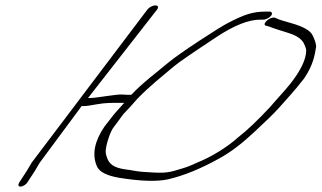

<svg xmlns="http://www.w3.org/2000/svg" viewBox="-20 -664 1194 713"><path d="M557 -644C547.4 -644 533.7 -637 527.7 -629L97.6 -60L79.3 -29L51.2 14C46.2 22 47.8 29 55.8 29C63.8 29 76.2 22 81.2 14L109.3 -29L127.6 -60L283.2 -270H290.4C298.8 -270 315.6 -272 341.3 -277C373.7 -283 400.7 -282 431.9 -282H439.1C440.3 -282 440.3 -282 442.1 -283C437.3 -277 401.7 -239 397.5 -232L367.9 -194C331.1 -140 321.4 -91 339.2 -48C347.8 -26 375.5 -12 421.2 -4C501.1 9 562.3 11 603.6 2C660.5 -11 725.1 -37 794.9 -76C835.5 -98 877.2 -130 922.5 -172C967.7 -214 998.6 -244 1016.4 -264C1053.2 -306 1069.9 -322 1109.6 -373C1144 -424 1149.2 -461 1154 -491C1153.4 -504 1148.3 -518 1140.2 -534C1132.1 -550 1107.9 -565 1061.6 -578L1033.9 -586C1024.9 -589 1016.5 -591 1011.1 -594L1001.4 -598C983.4 -604 951.8 -575 966.3 -569L977.7 -566C1000 -557 1028.9 -549 1052.9 -541C1081.2 -532 1098.1 -520 1106.7 -506C1113.4 -493 1117.1 -483 1117.1 -475C1116.2 -443 1096.8 -402 1058.2 -353C1035.1 -324 1004.2 -292 983.4 -267C937.6 -218 899 -181 865.6 -155C822.2 -116 764.9 -82 718.8 -63C693.1 -52 682.4 -46 662 -40L641.7 -34C598.6 -20 580 -21 507.4 -26C483.3 -28 471.3 -32 445.5 -35C402.2 -41 382.9 -55 375.4 -85C369.9 -98 372.7 -117 380.3 -142C387.9 -167 395.5 -184 403.9 -194L420.5 -216C431.7 -231 434.1 -237 448.3 -251C454.9 -258 469.7 -273 489.9 -297C538.7 -347 578 -377 623.9 -416C641.1 -431 695.4 -468 787.8 -529C850.5 -570 903.7 -591 945.7 -591H957.7C967.3 -591 981 -598 987 -606C992.9 -614 989.8 -621 980.2 -621H968.2C917.8 -621 887.3 -610 827 -579C809.7 -570 773.9 -548 720.8 -513C667.7 -478 628.9 -451 605.7 -432C560.5 -394 509.8 -357 467.6 -312H454.4C449.6 -312 443.6 -312 437 -313C411.8 -315 340.5 -300 314.1 -300H306.9L563.7 -629C569.7 -637 566.6 -644 557 -644Z"/></svg>

Font: MewTooHand
Style: UltimateItaWide
Weight: 400
Designer: Mew Too, Robert Jablonski
Version: Version 0.77